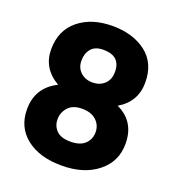

<svg xmlns="http://www.w3.org/2000/svg" viewBox="-125 -764 795 873"><g transform="rotate(20 272.5 -328.0)"><path d="M353 -473Q353 -550 270 -550Q230 -550 211 -527.5Q192 -505 192 -470Q192 -435 215 -414Q238 -393 272.5 -393Q307 -393 330 -414Q353 -435 353 -473ZM270.5 -265Q226 -265 203.5 -240Q181 -215 181 -182.5Q181 -150 202.5 -128Q224 -106 270.5 -106Q317 -106 340.5 -128.5Q364 -151 364 -185Q364 -219 339.5 -242Q315 -265 270.5 -265ZM510 -182Q510 -96 443.5 -43Q377 10 269.5 10Q162 10 98.5 -40.5Q35 -91 35 -177Q35 -283 130 -330Q45 -379 45 -471Q45 -563 108.5 -614.5Q172 -666 272 -666Q372 -666 435.5 -617Q499 -568 499 -474.5Q499 -381 417 -333Q510 -290 510 -182Z"/></g></svg>

Font: Hind Kochi
Style: Bold
Weight: 700
Designer: Dhruvi Tolia
Foundry: Indian Type Foundry
Version: Version 0.702;PS 1.0;hotconv 1.0.81;makeotf.lib2.5.63406